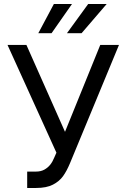

<svg xmlns="http://www.w3.org/2000/svg" viewBox="-20 -932 633 962"><path d="M116.2 -72.3H160.2Q184.6 -72.3 202.1 -82Q219.7 -91.8 231.4 -106.4Q243.2 -121.1 251 -140.6L262.7 -167L17.6 -707H112.3L305.7 -271.5L482.4 -707H576.2L331.1 -115.2Q314.5 -75.2 295.9 -49.3Q277.3 -23.4 245.1 -6.8Q212.9 9.8 161.1 9.8H116.2ZM421.9 -912.1H514.6L388.7 -765.6H315.4ZM250 -912.1H340.8L238.3 -765.6H171.9Z"/></svg>

Font: Pretendard JP Variable
Style: Regular
Weight: 400
Designer: Base glyphs from Inter by Rasmus Andersson; Hangul glyphs from Noto Sans CJK(Source Han Sans) by Jang Soo-young and Kang
Foundry: Kil Hyung-jin
Version: Version 1.307;Glyphs 3.2 (3192)